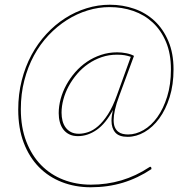

<svg xmlns="http://www.w3.org/2000/svg" viewBox="-20 -673 795 811"><path d="M519 -95Q483 -95 467 -113.2Q451 -131.5 451 -163Q451 -183.5 457 -208.5Q426.5 -151 388.5 -124.5Q350.5 -98 309 -98Q288 -98 272.8 -105.5Q257.5 -113 247.5 -126.2Q237.5 -139.5 232.8 -157Q228 -174.5 228 -195Q228 -224.5 236.2 -255Q244.5 -285.5 260 -314Q275.5 -342.5 297.5 -367.8Q319.5 -393 347 -411.8Q374.5 -430.5 406.8 -441.2Q439 -452 475 -452Q494 -452 513.2 -448.2Q532.5 -444.5 546 -437L484 -269Q471 -234.5 465.5 -209.2Q460 -184 460 -166Q460 -147 465.2 -135.2Q470.5 -123.5 479 -116.8Q487.5 -110 498.5 -107.5Q509.5 -105 521 -105Q554 -105 586.5 -123.8Q619 -142.5 644.5 -178Q670 -213.5 686 -264.5Q702 -315.5 702 -380Q702 -446.5 681.2 -495.8Q660.5 -545 625.2 -577.8Q590 -610.5 543 -626.8Q496 -643 443 -643Q396.5 -643 350.5 -629Q304.5 -615 262.8 -588.5Q221 -562 185.2 -524.2Q149.5 -486.5 123.5 -438.5Q97.5 -390.5 82.8 -333.5Q68 -276.5 68 -212Q68 -135 91 -75.5Q114 -16 153.8 24.5Q193.5 65 247.5 86Q301.5 107 364 107Q431 107 492.8 88.8Q554.5 70.5 611 33Q613 31.5 615 31.5Q618 31.5 619 35Q619 36 619.2 37Q619.5 38 619.5 39Q619.5 40.5 620 41Q562.5 79.5 499 98.8Q435.5 118 363 118Q297.5 118 241.5 96.2Q185.5 74.5 144.5 32.8Q103.5 -9 80.2 -70Q57 -131 57 -210Q57 -275 71.8 -333.2Q86.5 -391.5 113 -440.8Q139.5 -490 175.8 -529.2Q212 -568.5 255 -596Q298 -623.5 346 -638.2Q394 -653 444 -653Q498.5 -653 547.2 -636Q596 -619 632.8 -584.8Q669.5 -550.5 691.2 -499.2Q713 -448 713 -380Q713 -315 696.5 -262.5Q680 -210 652.8 -172.8Q625.5 -135.5 590.5 -115.2Q555.5 -95 519 -95ZM313 -108Q331.5 -108 352.5 -115Q373.5 -122 394.5 -140.2Q415.5 -158.5 436 -190.2Q456.5 -222 474 -271L532.5 -433Q519 -437.5 506 -439.8Q493 -442 474 -442Q439.5 -442 409 -431.5Q378.5 -421 352.5 -403Q326.5 -385 305.8 -360.8Q285 -336.5 270.2 -309.2Q255.5 -282 247.8 -253.2Q240 -224.5 240 -197Q240 -178.5 244.2 -162.2Q248.5 -146 257.5 -134Q266.5 -122 280.2 -115Q294 -108 313 -108Z"/></svg>

Font: Lato Hairline
Style: Italic
Weight: 250
Italic angle: -7°
Designer: Lukasz Dziedzic
Foundry: Lukasz Dziedzic
Version: Version 1.104; Western+Polish opensource